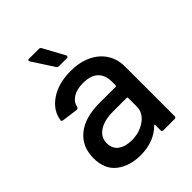

<svg xmlns="http://www.w3.org/2000/svg" viewBox="-203 -807 923 923"><g transform="rotate(-45 258.5 -346.0)"><path d="M457 -348V-10Q457 0 447 0H371Q361 0 361 -10V-46Q361 -51 356 -48Q330 -21 292.5 -6.5Q255 8 209 8Q135 8 86.5 -29.5Q38 -67 38 -143Q38 -221 92.5 -265.5Q147 -310 245 -310H357Q361 -310 361 -314V-341Q361 -385 335.5 -409.5Q310 -434 258 -434Q216 -434 189.5 -417.5Q163 -401 157 -373Q154 -363 145 -364L64 -375Q54 -377 55 -383Q63 -442 118 -479.5Q173 -517 256 -517Q317 -517 362.5 -495.5Q408 -474 432.5 -435.5Q457 -397 457 -348ZM361 -172V-231Q361 -235 357 -235H263Q204 -235 169 -212Q134 -189 134 -148Q134 -111 160.5 -92Q187 -73 230 -73Q283 -73 322 -101Q361 -129 361 -172ZM296 -580Q296 -577 293.5 -575Q291 -573 287 -573H233Q226 -573 221 -580L151 -688Q149 -692 149 -694Q149 -700 157 -700H224Q233 -700 236 -693L295 -585Q296 -583 296 -580Z"/></g></svg>

Font: Amber EN Medium
Style: Regular
Weight: 500
Designer: Jeremy Tribby
Foundry: Tribby Type Co.
Version: Version 1.403 November 24, 2021